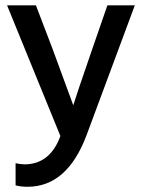

<svg xmlns="http://www.w3.org/2000/svg" viewBox="-20 -527 544 728"><path d="M209 -11.2Q169.9 95.7 73.2 96.2Q55.2 95.7 39.1 91.8V175.8Q58.1 181.2 85 181.2Q234.9 180.7 308.1 -14.2L491.2 -506.8H387.2L330.1 -341.8Q266.6 -157.7 257.8 -127.9L179.2 -341.8L116.2 -506.8H6.8Z"/></svg>

Font: FAU Chimera Medium
Style: Regular
Weight: 500
Version: Version 1.002;hotconv 1.0.117;makeotfexe 2.5.65602